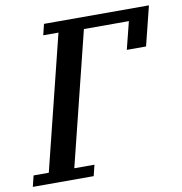

<svg xmlns="http://www.w3.org/2000/svg" viewBox="-105 -772 800 845"><g transform="rotate(-10 295.0 -349.0)"><path d="M-14 -49H54L203 -649H135L147 -698H616L572 -522H486L517 -645H316L168 -49H258L246 0H-26Z"/></g></svg>

Font: IBM Plex Serif Medium
Style: Italic
Weight: 500
Italic angle: -14°
Designer: Mike Abbink, Paul van der Laan, Pieter van Rosmalen
Foundry: Bold Monday
Version: Version 2.5